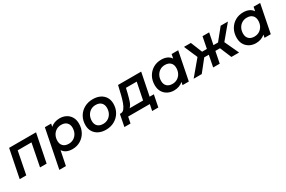

<svg xmlns="http://www.w3.org/2000/svg" viewBox="120 -1754 4704 3163"><g transform="rotate(-30 2472.5 -173.0)"><path d="M31 0 138 -534H650L543 0H418L502 -428H240L156 0Z M1035 7Q972 7 925.5 -14.5Q879 -36 853 -78L798 194H673L818 -534H937L926 -479Q960 -508 1003.5 -524Q1047 -540 1100 -540Q1166 -540 1219 -512.5Q1272 -485 1303.5 -432.5Q1335 -380 1335 -306Q1335 -215 1295.5 -144.5Q1256 -74 1188 -33.5Q1120 7 1035 7ZM1025 -100Q1078 -100 1119.5 -125.5Q1161 -151 1185 -196Q1209 -241 1209 -300Q1209 -362 1172 -398Q1135 -434 1068 -434Q1015 -434 973.5 -408.5Q932 -383 908 -338Q884 -293 884 -234Q884 -172 921 -136Q958 -100 1025 -100Z M1672 7Q1594 7 1535.5 -22.5Q1477 -52 1445 -104.5Q1413 -157 1413 -228Q1413 -318 1453.5 -388.5Q1494 -459 1566 -499.5Q1638 -540 1730 -540Q1809 -540 1867.5 -511Q1926 -482 1958 -429.5Q1990 -377 1990 -306Q1990 -216 1949 -145.5Q1908 -75 1836.5 -34Q1765 7 1672 7ZM1680 -100Q1733 -100 1774.5 -125.5Q1816 -151 1840 -196Q1864 -241 1864 -300Q1864 -362 1827 -398Q1790 -434 1723 -434Q1670 -434 1628.5 -408.5Q1587 -383 1563 -338Q1539 -293 1539 -234Q1539 -171 1576 -135.5Q1613 -100 1680 -100Z M1954 119 1998 -106H2020Q2057 -108 2084.5 -144.5Q2112 -181 2132 -237Q2152 -293 2168 -356L2210 -534H2650L2564 -106H2644L2599 119H2482L2506 0H2094L2070 119ZM2439 -106 2504 -428H2299L2278 -338Q2260 -264 2239 -200.5Q2218 -137 2182 -106Z M2966 7Q2901 7 2847.5 -21Q2794 -49 2762.5 -101.5Q2731 -154 2731 -228Q2731 -319 2770.5 -389.5Q2810 -460 2878 -500Q2946 -540 3032 -540Q3094 -540 3140.5 -519Q3187 -498 3214 -456L3229 -534H3354L3248 0H3129L3140 -55Q3106 -25 3062.5 -9Q3019 7 2966 7ZM2998 -100Q3051 -100 3092.5 -125.5Q3134 -151 3158 -196Q3182 -241 3182 -300Q3182 -362 3145 -398Q3108 -434 3041 -434Q2988 -434 2946.5 -408.5Q2905 -383 2881 -338Q2857 -293 2857 -234Q2857 -172 2894 -136Q2931 -100 2998 -100Z M4058 0 3967 -218H3879L3836 0H3711L3754 -218H3667L3494 0H3340L3574 -279L3464 -534H3595L3683 -316H3774L3817 -534H3943L3899 -316H3986L4162 -534H4300L4079 -269L4204 0Z M4525 7Q4460 7 4406.5 -21Q4353 -49 4321.5 -101.5Q4290 -154 4290 -228Q4290 -319 4329.5 -389.5Q4369 -460 4437 -500Q4505 -540 4591 -540Q4653 -540 4699.5 -519Q4746 -498 4773 -456L4788 -534H4913L4807 0H4688L4699 -55Q4665 -25 4621.5 -9Q4578 7 4525 7ZM4557 -100Q4610 -100 4651.5 -125.5Q4693 -151 4717 -196Q4741 -241 4741 -300Q4741 -362 4704 -398Q4667 -434 4600 -434Q4547 -434 4505.5 -408.5Q4464 -383 4440 -338Q4416 -293 4416 -234Q4416 -172 4453 -136Q4490 -100 4557 -100Z"/></g></svg>

Font: Montserrat SemiBold
Style: Italic
Weight: 600
Italic angle: -11.3°
Designer: Julieta Ulanovsky
Foundry: Julieta Ulanovsky
Version: Version 9.000; ttfautohint (v1.8.4.7-5d5b)